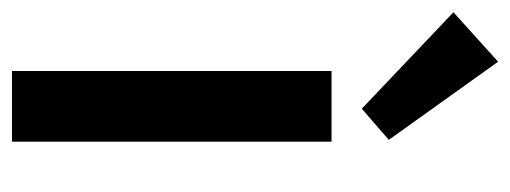

<svg xmlns="http://www.w3.org/2000/svg" viewBox="-300 -552 832 313"><g transform="rotate(90 115.5 -396.0)"><path d="M75.2 -521H190.4V0H75.2ZM-20.5 -719.7 60.1 -792.5 187.5 -614.3 136.7 -570.3Z"/></g></svg>

Font: Reddit Sans SemiBold
Style: Regular
Weight: 600
Designer: Stephen Hutchings
Foundry: Reddit
Version: Version 1.013